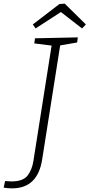

<svg xmlns="http://www.w3.org/2000/svg" viewBox="-78 -900 491 1053"><path d="M349 -695 345 -667 252 -651 153 -24Q128 133 -12 133Q-37 133 -58 129L-50 93Q-28 95 -16 95Q49 95 73.5 62.5Q98 30 105 -16L205 -650L110 -662L114 -690ZM277 -880 393 -766 372 -744 256 -834 117 -744 102 -766 248 -878Z"/></svg>

Font: Bitter Pro Light
Style: Italic
Weight: 300
Italic angle: -9°
Designer: Sol Matas, and Bitter project Authors
Foundry: Sol Matas
Version: Version 1.010